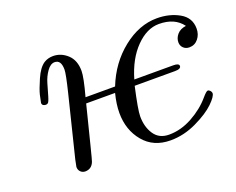

<svg xmlns="http://www.w3.org/2000/svg" viewBox="-81 -579 896 728"><g transform="rotate(-20 367.0 -215.5)"><path d="M83 -290Q85 -302.2 89.6 -321.5Q94.2 -340.8 111.1 -379.4Q127.9 -418 149.9 -432.1Q166 -441.9 186 -441.9Q218.3 -441.9 243.7 -418.5Q269 -395 269 -352.1Q269 -326.2 249 -252.9H368.2Q401.4 -336.9 467.3 -389.4Q533.2 -441.9 605 -441.9Q655.8 -441.9 694.8 -419.9Q733.9 -397.9 733.9 -354Q733.9 -330.1 720 -313Q706.1 -295.9 684.1 -295.9Q669.9 -295.9 660.4 -304.9Q650.9 -314 650.9 -328.1Q650.9 -345.2 663.3 -359.6Q675.8 -374 699.2 -377Q668.5 -418.9 605 -418.9Q556.2 -418.9 512 -374Q467.8 -329.1 445.8 -252.9H603Q626 -252.9 626 -242.2Q626 -230 602.1 -230H439Q418.9 -140.1 418.9 -113.8Q418.9 -70.8 439 -41Q459 -11.2 499 -11.2Q546.9 -11.2 593 -36.6Q639.2 -62 669.9 -98.1Q687 -118.2 692.9 -118.2Q697.8 -118.2 702.4 -113Q707 -107.9 707 -103Q707 -89.8 680.4 -64Q653.8 -38.1 602.3 -13.4Q550.8 11.2 497.1 11.2Q428.2 11.2 388.7 -36.4Q349.1 -84 349.1 -152.8Q349.1 -188 359.9 -230H243.2Q243.2 -229 230 -177.5Q216.8 -126 203.4 -72Q189.9 -18.1 188 -14.2Q178.2 10.7 152.8 11.2Q141.6 11.2 133.8 3.7Q126 -3.9 126 -16.1Q126 -18.1 131.8 -44.9L192.9 -292Q210 -361.8 210 -378.9Q210 -418 184.1 -418Q167 -418 152.6 -397.5Q138.2 -377 131.1 -352.1Q124 -327.1 117.4 -304.7Q110.8 -282.2 106 -279.8Q100.1 -275.9 91.6 -278.6Q83 -281.2 83 -290Z"/></g></svg>

Font: CMU Classical Serif
Style: Italic
Weight: 500
Italic angle: -14.04°
Version: Version 0.7.0